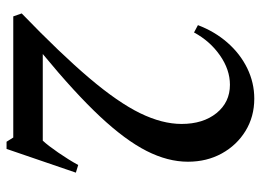

<svg xmlns="http://www.w3.org/2000/svg" viewBox="-130 -682 834 615"><g transform="rotate(90 287.5 -375.0)"><path d="M434.5 21.5 421 0H33L23.5 -27Q153 -152 230.8 -243.8Q308.5 -335.5 343 -406.2Q377.5 -477 377.5 -539Q377.5 -608 342.8 -651Q308 -694 252 -694Q203.5 -694 157.8 -662Q112 -630 84.5 -579L61 -591.5Q81.5 -645.5 117.2 -686.2Q153 -727 199.2 -749.5Q245.5 -772 296.5 -772Q354 -772 399.8 -744Q445.5 -716 472 -668Q498.5 -620 498.5 -559.5Q498.5 -495 464 -427Q429.5 -359 353.8 -278Q278 -197 153.5 -94.5H431Q446.5 -111 469.2 -144Q492 -177 509 -208L533.5 -200.5L457.5 21.5Z"/></g></svg>

Font: Libre Caslon Text
Style: Regular
Weight: 400
Designer: Pablo Impallari, Rodrigo Fuenzalida, Katja Schimmel
Foundry: Pablo Impallari, Rodrigo Fuenzalida
Version: Version 2.000